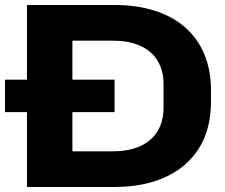

<svg xmlns="http://www.w3.org/2000/svg" viewBox="-50 -749 903 769"><path d="M58 0V-729H407Q498 -729 570 -706Q642 -683 692 -639Q742 -595 768.5 -531.5Q795 -468 795 -387V-343Q795 -232 747.5 -156Q700 -80 613 -40Q526 0 407 0ZM240 -113 211 -143H401Q468 -143 513.5 -164.5Q559 -186 582 -225Q605 -264 605 -318V-412Q605 -467 581 -506Q557 -545 512 -565.5Q467 -586 401 -586H211L240 -616ZM-30 -300V-430H409V-300Z"/></svg>

Font: Hubot Sans SemiExpanded
Style: Bold
Weight: 700
Width: 6
Designer: Deni Anggara
Foundry: GitHub, Inc., Subsidiary of Microsoft Corporation
Version: Version 2.000